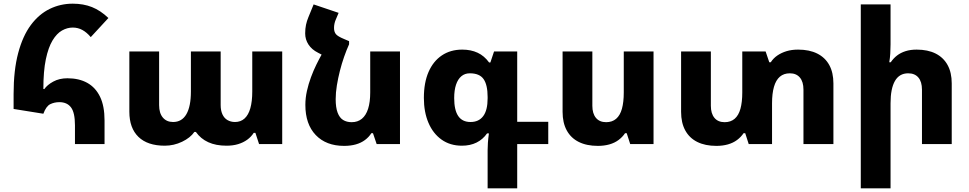

<svg xmlns="http://www.w3.org/2000/svg" viewBox="-20 -784 5274 1045"><path d="M388 0V-102Q388 -171 366.5 -199.5Q345 -228 303 -228Q276 -228 253.5 -217Q231 -206 216 -165L54 -191V-272Q54 -402 79 -495.5Q104 -589 148 -648Q192 -707 250.5 -735.5Q309 -764 376 -764Q434 -764 480.5 -745.5Q527 -727 570 -686L474 -582Q452 -608 428 -621Q404 -634 376 -634Q346 -634 317.5 -618Q289 -602 266 -564Q243 -526 229.5 -461.5Q216 -397 216 -300L221 -299Q237 -322 270 -340Q303 -358 347 -358Q410 -358 455 -333Q500 -308 524.5 -257.5Q549 -207 549 -128V0Z M877 9Q783 9 733.5 -39Q684 -87 684 -176V-504H846V-212Q846 -168 866.5 -144Q887 -120 922 -120Q970 -120 994.5 -162.5Q1019 -205 1019 -286V-504H1181V-212Q1181 -183 1190.5 -162Q1200 -141 1218 -130.5Q1236 -120 1259 -120Q1290 -120 1311 -139Q1332 -158 1342.5 -195Q1353 -232 1353 -286V-504H1516V0H1390L1370 -61H1361Q1347 -39 1325.5 -23.5Q1304 -8 1276 0.5Q1248 9 1213 9Q1155 9 1113.5 -10Q1072 -29 1046 -66H1038Q1016 -34 971 -12.5Q926 9 877 9Z M1731 -488 1880 -560V-543Q1866 -512 1853 -475Q1840 -438 1830 -398.5Q1820 -359 1813.5 -319.5Q1807 -280 1807 -244Q1807 -199 1817.5 -171Q1828 -143 1847.5 -131Q1867 -119 1894 -119Q1927 -119 1949.5 -137.5Q1972 -156 1983.5 -192Q1995 -228 1995 -281V-504H2157V0H2030L2010 -59H2001Q1988 -38 1966.5 -22Q1945 -6 1916.5 2Q1888 10 1853 10Q1755 10 1698.5 -49Q1642 -108 1642 -213Q1642 -251 1650.5 -289Q1659 -327 1672.5 -363.5Q1686 -400 1701.5 -431.5Q1717 -463 1731 -488ZM1880 -560 1734 -485 1711 -497Q1677 -514 1659 -541.5Q1641 -569 1641 -602Q1641 -628 1645.5 -649Q1650 -670 1658 -689L1687 -760L1823 -714L1807 -676Q1803 -667 1800.5 -655.5Q1798 -644 1798 -632Q1798 -611 1808 -598.5Q1818 -586 1852 -572Z M2634 241V34Q2634 15 2635.5 -7Q2637 -29 2641 -58H2631Q2608 -25 2573.5 -8Q2539 9 2494 9Q2430 9 2383.5 -24Q2337 -57 2312 -115.5Q2287 -174 2287 -251Q2287 -334 2312.5 -392.5Q2338 -451 2385 -482.5Q2432 -514 2496 -514Q2543 -514 2579.5 -497Q2616 -480 2642 -444H2649L2669 -504H2795V-121H2964V0H2795V241ZM2541 -120Q2586 -120 2610 -152Q2634 -184 2634 -249V-256Q2634 -322 2612 -353.5Q2590 -385 2537 -385Q2510 -385 2491 -369Q2472 -353 2462 -323Q2452 -293 2452 -250Q2452 -185 2474 -152.5Q2496 -120 2541 -120Z M3537 -504V0H3410L3391 -59H3382Q3368 -38 3346.5 -22Q3325 -6 3296.5 2Q3268 10 3234 10Q3173 10 3130 -11.5Q3087 -33 3064.5 -74.5Q3042 -116 3042 -175V-504H3204V-208Q3204 -166 3223.5 -142.5Q3243 -119 3279 -119Q3312 -119 3333.5 -137.5Q3355 -156 3365 -192Q3375 -228 3375 -281V-504Z M4324 -514Q4385 -514 4428 -492.5Q4471 -471 4493.5 -430Q4516 -389 4516 -330V0H4353V-296Q4353 -339 4333.5 -362Q4314 -385 4279 -385Q4246 -385 4224.5 -366.5Q4203 -348 4192.5 -311.5Q4182 -275 4182 -222V0H4055L4036 -59H4027Q4013 -38 3991.5 -22Q3970 -6 3941.5 2Q3913 10 3879 10Q3818 10 3775 -11.5Q3732 -33 3709.5 -74.5Q3687 -116 3687 -175V-504H3849V-208Q3849 -166 3868.5 -142.5Q3888 -119 3924 -119Q3957 -119 3978.5 -137.5Q4000 -156 4010 -192Q4020 -228 4020 -281V-504H4147L4167 -445H4175Q4189 -467 4211 -482Q4233 -497 4261 -505.5Q4289 -514 4324 -514Z M4827 -760V-542Q4827 -518 4825.5 -493Q4824 -468 4820 -445H4828Q4843 -467 4862.5 -482Q4882 -497 4908.5 -505.5Q4935 -514 4969 -514Q5030 -514 5072.5 -492.5Q5115 -471 5137.5 -430Q5160 -389 5160 -330V0H4998V-296Q4998 -339 4978.5 -362Q4959 -385 4923 -385Q4875 -385 4851 -343.5Q4827 -302 4827 -222V241H4665V-760Z"/></svg>

Font: Noto Sans Armenian ExtraBold
Style: Regular
Weight: 800
Version: Version 2.007